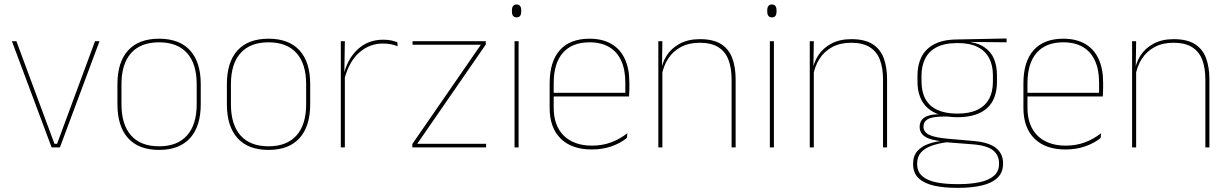

<svg xmlns="http://www.w3.org/2000/svg" viewBox="-20 -674 5624 878"><path d="M241 -16.5 414.5 -485.5H435L254 0H216L34.5 -485.5H55L229 -16.5Z M707.5 11.5Q614 11.5 565.5 -42.5Q517 -96.5 517 -197.5V-289Q517 -390 565.8 -443.5Q614.5 -497 707.5 -497Q800.5 -497 849.2 -443.5Q898 -390 898 -289V-197.5Q898 -96.5 849.2 -42.5Q800.5 11.5 707.5 11.5ZM707.5 -5Q791 -5 835.2 -54.5Q879.5 -104 879.5 -197.5V-289Q879.5 -382 835.5 -431.2Q791.5 -480.5 707.5 -480.5Q623.5 -480.5 579.5 -431.2Q535.5 -382 535.5 -289V-197.5Q535.5 -104 579.5 -54.5Q623.5 -5 707.5 -5Z M1208 11.5Q1114.5 11.5 1066 -42.5Q1017.5 -96.5 1017.5 -197.5V-289Q1017.5 -390 1066.2 -443.5Q1115 -497 1208 -497Q1301 -497 1349.8 -443.5Q1398.5 -390 1398.5 -289V-197.5Q1398.5 -96.5 1349.8 -42.5Q1301 11.5 1208 11.5ZM1208 -5Q1291.5 -5 1335.8 -54.5Q1380 -104 1380 -197.5V-289Q1380 -382 1336 -431.2Q1292 -480.5 1208 -480.5Q1124 -480.5 1080 -431.2Q1036 -382 1036 -289V-197.5Q1036 -104 1080 -54.5Q1124 -5 1208 -5Z M1554 -308.5 1544.5 -320.5 1550 -325Q1566.5 -402 1614.5 -447.2Q1662.5 -492.5 1732.5 -492.5Q1753.5 -492.5 1769.8 -489Q1786 -485.5 1797 -480.5L1798.5 -462.5Q1785.5 -468 1768.5 -471.5Q1751.5 -475 1731 -475Q1669.5 -475 1622.2 -433.2Q1575 -391.5 1554 -308.5ZM1538.5 0V-485.5H1557L1554.5 -335L1557 -332.5V0Z M2203 -16.5V0H1865.5V-15.5L2179 -469.5H1866.5V-485.5H2201.5V-470.5L1888 -16.5Z M2333 0V-485.5H2351.5V0ZM2342.5 -594.5Q2332 -594.5 2326.5 -601.2Q2321 -608 2321 -622V-626.5Q2321 -640 2326.5 -646.8Q2332 -653.5 2342.5 -653.5Q2353 -653.5 2358.2 -646.8Q2363.5 -640 2363.5 -626.5V-622Q2363.5 -608 2358.2 -601.2Q2353 -594.5 2342.5 -594.5Z M2686 9.5Q2594.5 9.5 2544 -40.2Q2493.5 -90 2493.5 -180.5V-292.5Q2493.5 -392.5 2540.2 -444.8Q2587 -497 2676 -497Q2734.5 -497 2775.2 -473.5Q2816 -450 2837 -405.2Q2858 -360.5 2858 -296.5V-279.5Q2858 -268.5 2857.8 -257.5Q2857.5 -246.5 2856.5 -233H2839.5Q2839.5 -250.5 2839.5 -266.5Q2839.5 -282.5 2839.5 -296Q2839.5 -355.5 2820.8 -396.5Q2802 -437.5 2765.5 -459Q2729 -480.5 2676 -480.5Q2596 -480.5 2554 -432.5Q2512 -384.5 2512 -292.5V-243.5V-239.5V-181Q2512 -140 2523.8 -108Q2535.5 -76 2558 -53.8Q2580.5 -31.5 2613 -19.8Q2645.5 -8 2686.5 -8Q2734 -8 2774 -22.8Q2814 -37.5 2849 -65L2846.5 -43Q2817 -19 2776 -4.8Q2735 9.5 2686 9.5ZM2502 -233V-249.5H2850V-233Z M3325.5 0V-310Q3325.5 -363 3311.2 -400.5Q3297 -438 3265 -458.2Q3233 -478.5 3179.5 -478.5Q3130 -478.5 3093.2 -458.8Q3056.5 -439 3034.5 -404.2Q3012.5 -369.5 3005.5 -325L2996.5 -344H3002Q3006.5 -385 3028.2 -419.2Q3050 -453.5 3088.5 -474.2Q3127 -495 3180.5 -495Q3241 -495 3276.8 -472.8Q3312.5 -450.5 3328.2 -409.2Q3344 -368 3344 -311V0ZM2990.5 0V-485.5H3009L3007 -358.5H3009V0Z M3500.5 0V-485.5H3519V0ZM3510 -594.5Q3499.5 -594.5 3494 -601.2Q3488.5 -608 3488.5 -622V-626.5Q3488.5 -640 3494 -646.8Q3499.5 -653.5 3510 -653.5Q3520.5 -653.5 3525.8 -646.8Q3531 -640 3531 -626.5V-622Q3531 -608 3525.8 -601.2Q3520.5 -594.5 3510 -594.5Z M4018 0V-310Q4018 -363 4003.8 -400.5Q3989.5 -438 3957.5 -458.2Q3925.5 -478.5 3872 -478.5Q3822.5 -478.5 3785.8 -458.8Q3749 -439 3727 -404.2Q3705 -369.5 3698 -325L3689 -344H3694.5Q3699 -385 3720.8 -419.2Q3742.5 -453.5 3781 -474.2Q3819.5 -495 3873 -495Q3933.5 -495 3969.2 -472.8Q4005 -450.5 4020.8 -409.2Q4036.5 -368 4036.5 -311V0ZM3683 0V-485.5H3701.5L3699.5 -358.5H3701.5V0Z M4358 -138Q4270 -138 4222.8 -179.5Q4175.5 -221 4175.5 -302V-329Q4175.5 -376.5 4193.5 -413Q4211.5 -449.5 4250.8 -471Q4290 -492.5 4353.5 -493.5L4583 -498V-480.5L4396 -482.5L4395.5 -485Q4450 -479.5 4481.2 -458.2Q4512.5 -437 4525.8 -404Q4539 -371 4539 -330V-300.5Q4539 -219.5 4493 -178.8Q4447 -138 4358 -138ZM4355.5 168H4364Q4418 168 4459.5 159.2Q4501 150.5 4524.8 130.2Q4548.5 110 4548.5 75.5V73.5Q4548.5 35.5 4520.8 13.2Q4493 -9 4428 -14L4300.5 -24L4317 -24.5Q4275 -19.5 4242.8 -8.5Q4210.5 2.5 4192.2 22.5Q4174 42.5 4174 74V75.5Q4174 111 4197.2 131.2Q4220.5 151.5 4261.5 159.8Q4302.5 168 4355.5 168ZM4355.5 185Q4296.5 185 4251.5 175Q4206.5 165 4181 141.2Q4155.5 117.5 4155.5 76.5V74.5Q4155.5 39 4175 17Q4194.5 -5 4226.5 -16.2Q4258.5 -27.5 4296 -30.5L4295 -27.5Q4237 -32 4211.2 -48.5Q4185.5 -65 4185.5 -93.5V-94Q4185.5 -112 4194.5 -124.8Q4203.5 -137.5 4223.8 -144.5Q4244 -151.5 4276.5 -151.5V-158L4332 -141H4293.5Q4242.5 -140.5 4222.8 -129Q4203 -117.5 4203 -95V-94.5Q4203 -71 4228 -58Q4253 -45 4315 -39.5L4430.5 -29.5Q4503.5 -23 4535.2 3.2Q4567 29.5 4567 72.5V74.5Q4567 115 4541.2 139.2Q4515.5 163.5 4469.8 174.2Q4424 185 4364 185ZM4358 -154.5Q4411.5 -154.5 4447.5 -171Q4483.5 -187.5 4502 -220.2Q4520.5 -253 4520.5 -300.5V-330Q4520.5 -376.5 4502.5 -409.5Q4484.5 -442.5 4449.2 -459.8Q4414 -477 4362 -477H4357Q4299 -477 4263 -458Q4227 -439 4210.5 -405.5Q4194 -372 4194 -329V-302Q4194 -253.5 4212.2 -220.8Q4230.5 -188 4267 -171.2Q4303.5 -154.5 4358 -154.5Z M4852.5 9.5Q4761 9.5 4710.5 -40.2Q4660 -90 4660 -180.5V-292.5Q4660 -392.5 4706.8 -444.8Q4753.5 -497 4842.5 -497Q4901 -497 4941.8 -473.5Q4982.5 -450 5003.5 -405.2Q5024.5 -360.5 5024.5 -296.5V-279.5Q5024.5 -268.5 5024.2 -257.5Q5024 -246.5 5023 -233H5006Q5006 -250.5 5006 -266.5Q5006 -282.5 5006 -296Q5006 -355.5 4987.2 -396.5Q4968.5 -437.5 4932 -459Q4895.5 -480.5 4842.5 -480.5Q4762.5 -480.5 4720.5 -432.5Q4678.5 -384.5 4678.5 -292.5V-243.5V-239.5V-181Q4678.5 -140 4690.2 -108Q4702 -76 4724.5 -53.8Q4747 -31.5 4779.5 -19.8Q4812 -8 4853 -8Q4900.5 -8 4940.5 -22.8Q4980.5 -37.5 5015.5 -65L5013 -43Q4983.5 -19 4942.5 -4.8Q4901.5 9.5 4852.5 9.5ZM4668.5 -233V-249.5H5016.5V-233Z M5492 0V-310Q5492 -363 5477.8 -400.5Q5463.5 -438 5431.5 -458.2Q5399.5 -478.5 5346 -478.5Q5296.5 -478.5 5259.8 -458.8Q5223 -439 5201 -404.2Q5179 -369.5 5172 -325L5163 -344H5168.5Q5173 -385 5194.8 -419.2Q5216.5 -453.5 5255 -474.2Q5293.5 -495 5347 -495Q5407.5 -495 5443.2 -472.8Q5479 -450.5 5494.8 -409.2Q5510.5 -368 5510.5 -311V0ZM5157 0V-485.5H5175.5L5173.5 -358.5H5175.5V0Z"/></svg>

Font: Anek Odia Medium Thin
Style: Regular
Weight: 250
Version: Version 1.003